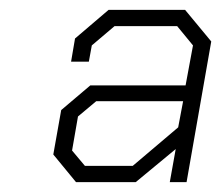

<svg xmlns="http://www.w3.org/2000/svg" viewBox="-20 -720 448 389"><path d="M88 -407 104 -497 163 -547H356L371 -628L339 -667H212L166 -628L160 -595H124L132 -642L200 -700H355L408 -636L358 -351H324L336 -418L255 -351H134ZM249 -384 341 -462 351 -515H175L138 -484L126 -415L152 -384Z"/></svg>

Font: Chakra Petch ExtraLight
Style: Italic
Weight: 275
Italic angle: -10°
Designer: Katatrad Aksorn Co.,Ltd.
Foundry: Cadson Demak Co.,Ltd.
Version: Version 1.000; ttfautohint (v1.6)